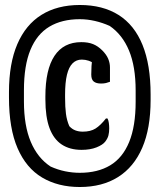

<svg xmlns="http://www.w3.org/2000/svg" viewBox="-20 -735 640 770"><path d="M300 -715Q392 -715 455.5 -675Q519 -635 551.5 -555Q584 -475 584 -356V-334Q584 -220 550.5 -142.5Q517 -65 453.5 -25Q390 15 300 15Q213 15 149 -23Q85 -61 50.5 -140.5Q16 -220 16 -344V-366Q16 -480 49.5 -558Q83 -636 146.5 -675.5Q210 -715 300 -715ZM300 -658Q228 -658 178 -628Q128 -598 102 -535Q76 -472 76 -373V-328Q76 -231 103.5 -166Q131 -101 183 -67Q212 -54 241.5 -48Q271 -42 300 -42Q372 -42 422 -72Q472 -102 498 -165.5Q524 -229 524 -327V-372Q524 -468 497.5 -532Q471 -596 420 -631Q391 -644 360.5 -651Q330 -658 300 -658ZM306 -566Q334 -566 353.5 -558Q373 -550 390 -533Q407 -516 414 -499Q421 -482 421 -465Q421 -451 421 -436.5Q421 -422 421 -407Q413 -404 405 -402Q397 -400 385 -400Q366 -400 356 -408Q346 -416 346 -436Q346 -455 347 -470Q348 -485 352 -514L374 -470Q349 -487 335.5 -491.5Q322 -496 308 -496Q286 -496 271 -481Q256 -466 248.5 -435Q241 -404 241 -355V-344Q241 -305 244.5 -278.5Q248 -252 258 -229Q269 -217 282.5 -212Q296 -207 312 -207Q343 -207 363 -219.5Q383 -232 405 -260H411Q415 -253 416.5 -242Q418 -231 418 -220Q418 -205 415 -192.5Q412 -180 402 -167Q392 -154 367 -144Q342 -134 307 -134Q260 -134 227.5 -155.5Q195 -177 178.5 -221.5Q162 -266 162 -337V-348Q162 -456 198.5 -511Q235 -566 306 -566Z"/></svg>

Font: Recursive Monospace Casual SemiBold
Style: Regular
Weight: 600
Version: Version 1.047